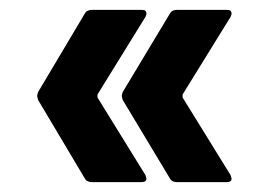

<svg xmlns="http://www.w3.org/2000/svg" viewBox="-20 -475 549 388"><path d="M274 -121Q276 -115 276 -114Q276 -107 266 -107H165Q155 -107 151 -115L57 -273L55 -281Q55 -283 57 -289L151 -447Q155 -455 165 -455H266Q273 -455 274.5 -452.5Q276 -450 276 -448Q276 -445 274 -441L177 -284Q177 -283 177 -281Q177 -280 177 -278ZM446 -121Q448 -115 448 -114Q448 -107 438 -107H337Q327 -107 323 -115L228 -273L226 -281Q226 -283 228 -289L323 -447Q327 -455 337 -455H438Q445 -455 446.5 -452.5Q448 -450 448 -448Q448 -445 446 -441L349 -284Q349 -283 349 -281Q349 -280 349 -278Z"/></svg>

Font: LinhAnh
Style: Bold
Weight: 700
Designer: Jeremy Tribby
Foundry: Tribby Type
Version: Version 1.408